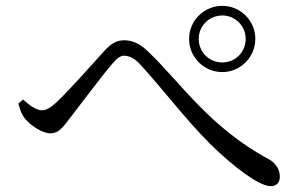

<svg xmlns="http://www.w3.org/2000/svg" viewBox="-20 -705 1040 658"><path d="M628 -572C628 -509 679 -458 742 -458C804 -458 855 -509 855 -572C855 -634 804 -685 742 -685C679 -685 628 -634 628 -572ZM661 -572C661 -616 697 -652 742 -652C786 -652 822 -616 822 -572C822 -526 786 -491 742 -491C697 -491 661 -526 661 -572ZM43 -350C48 -330 55 -311 66 -298C87 -273 126 -248 153 -248C181 -248 196 -269 221 -302C259 -351 330 -446 366 -488C381 -506 393 -514 405 -514C420 -514 437 -508 456 -489C534 -405 614 -298 699 -213C784 -129 870 -67 907 -67C929 -67 939 -80 939 -100C939 -123 926 -146 900 -160C699 -268 597 -424 489 -527C458 -558 431 -567 405 -567C379 -567 359 -554 338 -531C300 -489 218 -396 172 -353C154 -336 137 -327 124 -327C106 -327 83 -342 59 -364Z"/></svg>

Font: Noto Serif CJK TC
Style: Regular
Weight: 400
Designer: Ryoko NISHIZUKA 西塚涼子 (kana & ideographs); Frank Grießhammer (Latin, Greek & Cyrillic); Wenlong ZHANG 张文龙 (bopomofo); San
Foundry: Adobe
Version: Version 2.001;hotconv 1.1.0;makeotfexe 2.6.0